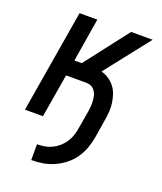

<svg xmlns="http://www.w3.org/2000/svg" viewBox="-136 -609 772 913"><g transform="rotate(20 250.0 -152.5)"><path d="M131 215V135Q149 135 168 132Q187 129 205 120.5Q223 112 238.5 98.5Q254 85 265 68.5Q276 52 282 34Q288 16 291 -3L307 -96Q309 -110 310 -123.5Q311 -137 310 -150Q309 -163 306 -175.5Q303 -188 295.5 -198.5Q288 -209 276.5 -214.5Q265 -220 251 -220H149L112 0H21L108 -520H198L162 -300H199L369 -520H478L301 -295Q321 -290 339 -278Q357 -266 369.5 -250Q382 -234 389 -213.5Q396 -193 399 -171.5Q402 -150 400.5 -127.5Q399 -105 395 -83L380 10Q375 38 365 66Q355 94 337.5 119Q320 144 295.5 163Q271 182 243.5 194Q216 206 187.5 210.5Q159 215 131 215Z"/></g></svg>

Font: Iosevka SS04 Medium
Style: Italic
Weight: 500
Italic angle: -9°
Monospace: yes
Designer: Belleve Invis
Foundry: Belleve Invis
Version: Version 19.0.0; ttfautohint (v1.8.4)